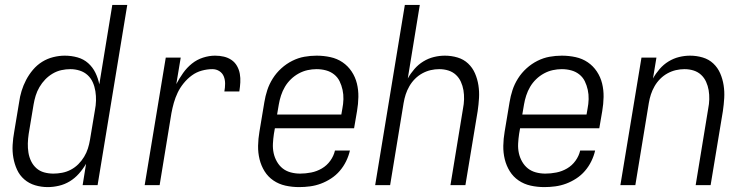

<svg xmlns="http://www.w3.org/2000/svg" viewBox="-20 -755 3040 783"><path d="M175 8Q148 8 123 0.5Q98 -7 79 -23.5Q60 -40 49.5 -63Q39 -86 34.5 -111.5Q30 -137 31.5 -164Q33 -191 38 -218L58 -338Q61 -361 68 -384Q75 -407 86.5 -429Q98 -451 114.5 -470.5Q131 -490 152 -503Q173 -516 197 -522Q221 -528 244 -528Q271 -528 296 -521Q321 -514 339.5 -497.5Q358 -481 369 -458.5Q380 -436 385 -411L438 -735H499L378 0H317L331 -87Q318 -65 301.5 -46.5Q285 -28 264.5 -15.5Q244 -3 220.5 2.5Q197 8 175 8ZM198 -47Q215 -47 233.5 -50.5Q252 -54 269 -63Q286 -72 299.5 -85.5Q313 -99 323 -115.5Q333 -132 338.5 -149.5Q344 -167 347 -185L367 -305Q371 -325 371.5 -344.5Q372 -364 369 -383Q366 -402 358.5 -419Q351 -436 337.5 -448.5Q324 -461 305.5 -467Q287 -473 267 -473Q249 -473 230.5 -469Q212 -465 195 -455Q178 -445 164.5 -431Q151 -417 141 -400Q131 -383 125.5 -365Q120 -347 117 -329L97 -209Q94 -189 93.5 -170Q93 -151 96 -132.5Q99 -114 107 -97.5Q115 -81 128.5 -69Q142 -57 160 -52Q178 -47 198 -47Z M570 0 656 -520H717L699 -412Q711 -435 726.5 -457Q742 -479 762.5 -495.5Q783 -512 808 -520Q833 -528 857 -528Q876 -528 893 -524Q910 -520 924 -510.5Q938 -501 946.5 -486Q955 -471 958 -454Q961 -437 960 -419Q959 -401 956 -382H895Q898 -398 898 -414Q898 -430 892.5 -443.5Q887 -457 874.5 -465Q862 -473 846 -473Q825 -473 803 -467Q781 -461 762.5 -447.5Q744 -434 729 -415.5Q714 -397 704.5 -377Q695 -357 689 -336Q683 -315 679 -293L631 0Z M1200 8Q1171 8 1144 2Q1117 -4 1095 -19Q1073 -34 1059 -56.5Q1045 -79 1038.5 -105.5Q1032 -132 1032.5 -160.5Q1033 -189 1038 -218L1058 -338Q1062 -363 1070 -387.5Q1078 -412 1092.5 -435Q1107 -458 1127.5 -476.5Q1148 -495 1172 -507Q1196 -519 1221 -523.5Q1246 -528 1271 -528Q1300 -528 1327.5 -522Q1355 -516 1377 -501Q1399 -486 1414 -463.5Q1429 -441 1435.5 -414.5Q1442 -388 1441.5 -359.5Q1441 -331 1436 -302L1424 -232H1101L1097 -209Q1094 -189 1093 -169Q1092 -149 1096 -130.5Q1100 -112 1109.5 -95.5Q1119 -79 1133 -68Q1147 -57 1165.5 -52Q1184 -47 1204 -47Q1226 -47 1249 -51.5Q1272 -56 1292.5 -68Q1313 -80 1327 -99.5Q1341 -119 1346 -141H1407Q1402 -119 1391.5 -97.5Q1381 -76 1365.5 -58Q1350 -40 1330 -27Q1310 -14 1288.5 -6Q1267 2 1244.5 5Q1222 8 1200 8ZM1372 -288 1376 -311Q1380 -331 1380.5 -350.5Q1381 -370 1377 -388.5Q1373 -407 1365 -423.5Q1357 -440 1342.5 -451.5Q1328 -463 1309.5 -468Q1291 -473 1271 -473Q1253 -473 1234.5 -469Q1216 -465 1198.5 -455.5Q1181 -446 1166.5 -432Q1152 -418 1142 -401Q1132 -384 1126 -365.5Q1120 -347 1117 -329L1110 -288Z M1510 0 1631 -735H1692L1643 -435Q1654 -455 1670 -473.5Q1686 -492 1706.5 -504.5Q1727 -517 1749.5 -522.5Q1772 -528 1794 -528Q1821 -528 1846 -520.5Q1871 -513 1889 -496Q1907 -479 1917 -456Q1927 -433 1931 -407.5Q1935 -382 1933.5 -355.5Q1932 -329 1928 -302L1878 0H1817L1868 -311Q1872 -331 1872.5 -350Q1873 -369 1870 -387Q1867 -405 1859.5 -421.5Q1852 -438 1839 -450Q1826 -462 1808.5 -467.5Q1791 -473 1771 -473Q1754 -473 1736.5 -469Q1719 -465 1702.5 -456Q1686 -447 1672.5 -433.5Q1659 -420 1649.5 -403.5Q1640 -387 1634.5 -370Q1629 -353 1626 -335L1571 0Z M2200 8Q2171 8 2144 2Q2117 -4 2095 -19Q2073 -34 2059 -56.5Q2045 -79 2038.5 -105.5Q2032 -132 2032.5 -160.5Q2033 -189 2038 -218L2058 -338Q2062 -363 2070 -387.5Q2078 -412 2092.5 -435Q2107 -458 2127.5 -476.5Q2148 -495 2172 -507Q2196 -519 2221 -523.5Q2246 -528 2271 -528Q2300 -528 2327.5 -522Q2355 -516 2377 -501Q2399 -486 2414 -463.5Q2429 -441 2435.5 -414.5Q2442 -388 2441.5 -359.5Q2441 -331 2436 -302L2424 -232H2101L2097 -209Q2094 -189 2093 -169Q2092 -149 2096 -130.5Q2100 -112 2109.5 -95.5Q2119 -79 2133 -68Q2147 -57 2165.5 -52Q2184 -47 2204 -47Q2226 -47 2249 -51.5Q2272 -56 2292.5 -68Q2313 -80 2327 -99.5Q2341 -119 2346 -141H2407Q2402 -119 2391.5 -97.5Q2381 -76 2365.5 -58Q2350 -40 2330 -27Q2310 -14 2288.5 -6Q2267 2 2244.5 5Q2222 8 2200 8ZM2372 -288 2376 -311Q2380 -331 2380.5 -350.5Q2381 -370 2377 -388.5Q2373 -407 2365 -423.5Q2357 -440 2342.5 -451.5Q2328 -463 2309.5 -468Q2291 -473 2271 -473Q2253 -473 2234.5 -469Q2216 -465 2198.5 -455.5Q2181 -446 2166.5 -432Q2152 -418 2142 -401Q2132 -384 2126 -365.5Q2120 -347 2117 -329L2110 -288Z M2510 0 2596 -520H2657L2643 -435Q2654 -455 2670 -473.5Q2686 -492 2706.5 -504.5Q2727 -517 2749.5 -522.5Q2772 -528 2794 -528Q2821 -528 2846 -520.5Q2871 -513 2889 -496Q2907 -479 2917 -456Q2927 -433 2931 -407.5Q2935 -382 2933.5 -355.5Q2932 -329 2928 -302L2878 0H2817L2868 -311Q2872 -331 2872.5 -350Q2873 -369 2870 -387Q2867 -405 2859.5 -421.5Q2852 -438 2839 -450Q2826 -462 2808.5 -467.5Q2791 -473 2771 -473Q2754 -473 2736.5 -469Q2719 -465 2702.5 -456Q2686 -447 2672.5 -433.5Q2659 -420 2649.5 -403.5Q2640 -387 2634.5 -370Q2629 -353 2626 -335L2571 0Z"/></svg>

Font: Iosevka Term Curly Lt Obl
Style: Regular
Weight: 300
Italic angle: -9°
Designer: Belleve Invis
Foundry: Belleve Invis
Version: Version 32.3.0